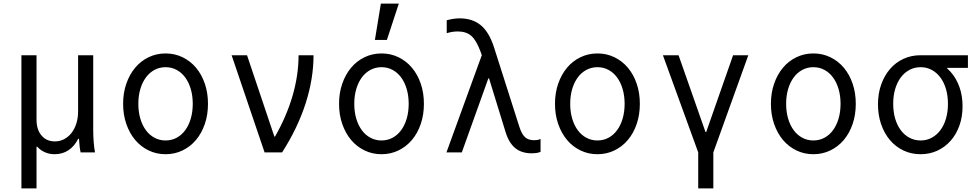

<svg xmlns="http://www.w3.org/2000/svg" viewBox="-20 -847 5440 1067"><path d="M99 200H183V-31.4H187Q205.2 -11.6 229.8 -0.8Q254.4 10 283.8 10Q327.4 10 360.7 -12.3Q394 -34.6 414.4 -75.6H419Q420.4 -52.6 422.4 -34.4Q424.4 -16.2 428 0H508Q503 -27.2 500.5 -59.4Q498 -91.6 498 -130V-540H414V-228Q414 -191.8 404.4 -161.3Q394.8 -130.8 377.7 -108.6Q360.6 -86.4 336.8 -73.8Q313 -61.2 285 -61.2Q238.6 -61.2 210.8 -93.9Q183 -126.6 183 -182V-540H99Z M900.1 10Q951.2 10 994.5 -11Q1037.8 -32 1069.2 -69.2Q1100.6 -106.4 1118.2 -157.8Q1135.8 -209.1 1135.8 -270Q1135.8 -330.9 1118.2 -382.2Q1100.6 -433.6 1069.2 -470.8Q1037.8 -508 994.5 -529Q951.1 -550 900.2 -550Q849.2 -550 805.8 -528.9Q762.3 -507.9 731.2 -470.7Q700 -433.6 682.1 -382.2Q664.2 -330.9 664.2 -270Q664.2 -209.1 682.1 -157.8Q700 -106.4 731.1 -69.3Q762.3 -32.1 805.7 -11.1Q849.1 10 900.1 10ZM899.8 -66.4Q867 -66.4 839 -81.3Q811 -96.1 791 -123.2Q771 -150.2 759.9 -187.6Q748.8 -225 748.8 -270Q748.8 -315 759.9 -352.4Q771 -389.8 791 -416.8Q811 -443.9 839 -458.7Q867 -473.6 899.8 -473.6Q933.6 -473.6 961.4 -458.7Q989.2 -443.8 1009.1 -416.8Q1029.1 -389.8 1040.1 -352.4Q1051.2 -315 1051.2 -270Q1051.2 -225 1040.1 -187.6Q1029.1 -150.2 1009.1 -123.2Q989.2 -96.2 961.4 -81.3Q933.6 -66.4 899.8 -66.4Z M1450.4 0H1547.6Q1634 -134.6 1678.2 -271.8Q1722.4 -409 1722.4 -540H1639.2Q1639.2 -429.6 1606 -315.2Q1572.8 -200.8 1508.6 -88.4H1504.6L1352.8 -540H1267.2Z M2100.1 10Q2151.2 10 2194.5 -11Q2237.8 -32 2269.2 -69.2Q2300.6 -106.4 2318.2 -157.8Q2335.8 -209.1 2335.8 -270Q2335.8 -330.9 2318.2 -382.2Q2300.6 -433.6 2269.2 -470.8Q2237.8 -508 2194.5 -529Q2151.1 -550 2100.2 -550Q2049.2 -550 2005.8 -528.9Q1962.3 -507.9 1931.2 -470.7Q1900 -433.6 1882.1 -382.2Q1864.2 -330.9 1864.2 -270Q1864.2 -209.1 1882.1 -157.8Q1900 -106.4 1931.1 -69.3Q1962.3 -32.1 2005.7 -11.1Q2049.1 10 2100.1 10ZM2099.8 -66.4Q2067 -66.4 2039 -81.3Q2011 -96.1 1991 -123.2Q1971 -150.2 1959.9 -187.6Q1948.8 -225 1948.8 -270Q1948.8 -315 1959.9 -352.4Q1971 -389.8 1991 -416.8Q2011 -443.9 2039 -458.7Q2067 -473.6 2099.8 -473.6Q2133.6 -473.6 2161.4 -458.7Q2189.2 -443.8 2209.1 -416.8Q2229.1 -389.8 2240.1 -352.4Q2251.2 -315 2251.2 -270Q2251.2 -225 2240.1 -187.6Q2229.1 -150.2 2209.1 -123.2Q2189.2 -96.2 2161.4 -81.3Q2133.6 -66.4 2099.8 -66.4ZM2196.4 -827H2096.6L2063.4 -625H2130Z M2461 0H2546.4L2693.8 -411.2H2697.8L2788.6 -116.4Q2807.2 -54 2842.7 -24.5Q2878.2 5 2935.4 5Q2948.2 5 2959.7 3.5Q2971.2 2 2984 -3V-74.8Q2976 -70.8 2967.1 -69.3Q2958.2 -67.8 2948.2 -67.8Q2916.2 -67.8 2897.8 -84.6Q2879.4 -101.4 2866.6 -141.2L2725 -585.2Q2697.8 -669.2 2651.6 -707.1Q2605.4 -745 2535.2 -745Q2518.2 -745 2500.8 -742.5Q2483.4 -740 2462.6 -734.4V-662.6Q2479 -667.6 2493.9 -669.9Q2508.8 -672.2 2524 -672.2Q2570.8 -672.2 2599 -647.7Q2627.2 -623.2 2649.6 -562.2L2670.6 -505.2L2668.4 -570.4Z M3300.1 10Q3351.2 10 3394.5 -11Q3437.8 -32 3469.2 -69.2Q3500.6 -106.4 3518.2 -157.8Q3535.8 -209.1 3535.8 -270Q3535.8 -330.9 3518.2 -382.2Q3500.6 -433.6 3469.2 -470.8Q3437.8 -508 3394.5 -529Q3351.1 -550 3300.2 -550Q3249.2 -550 3205.8 -528.9Q3162.3 -507.9 3131.2 -470.7Q3100 -433.6 3082.1 -382.2Q3064.2 -330.9 3064.2 -270Q3064.2 -209.1 3082.1 -157.8Q3100 -106.4 3131.1 -69.3Q3162.3 -32.1 3205.7 -11.1Q3249.1 10 3300.1 10ZM3299.8 -66.4Q3267 -66.4 3239 -81.3Q3211 -96.1 3191 -123.2Q3171 -150.2 3159.9 -187.6Q3148.8 -225 3148.8 -270Q3148.8 -315 3159.9 -352.4Q3171 -389.8 3191 -416.8Q3211 -443.9 3239 -458.7Q3267 -473.6 3299.8 -473.6Q3333.6 -473.6 3361.4 -458.7Q3389.2 -443.8 3409.1 -416.8Q3429.1 -389.8 3440.1 -352.4Q3451.2 -315 3451.2 -270Q3451.2 -225 3440.1 -187.6Q3429.1 -150.2 3409.1 -123.2Q3389.2 -96.2 3361.4 -81.3Q3333.6 -66.4 3299.8 -66.4Z M3860.2 200H3944.2V0L4138.6 -540H4054L3904.6 -113.6H3900.6L3751 -540H3664L3860.2 0Z M4500.1 10Q4551.2 10 4594.5 -11Q4637.8 -32 4669.2 -69.2Q4700.6 -106.4 4718.2 -157.8Q4735.8 -209.1 4735.8 -270Q4735.8 -330.9 4718.2 -382.2Q4700.6 -433.6 4669.2 -470.8Q4637.8 -508 4594.5 -529Q4551.1 -550 4500.2 -550Q4449.2 -550 4405.8 -528.9Q4362.3 -507.9 4331.2 -470.7Q4300 -433.6 4282.1 -382.2Q4264.2 -330.9 4264.2 -270Q4264.2 -209.1 4282.1 -157.8Q4300 -106.4 4331.1 -69.3Q4362.3 -32.1 4405.7 -11.1Q4449.1 10 4500.1 10ZM4499.8 -66.4Q4467 -66.4 4439 -81.3Q4411 -96.1 4391 -123.2Q4371 -150.2 4359.9 -187.6Q4348.8 -225 4348.8 -270Q4348.8 -315 4359.9 -352.4Q4371 -389.8 4391 -416.8Q4411 -443.9 4439 -458.7Q4467 -473.6 4499.8 -473.6Q4533.6 -473.6 4561.4 -458.7Q4589.2 -443.8 4609.1 -416.8Q4629.1 -389.8 4640.1 -352.4Q4651.2 -315 4651.2 -270Q4651.2 -225 4640.1 -187.6Q4629.1 -150.2 4609.1 -123.2Q4589.2 -96.2 4561.4 -81.3Q4533.6 -66.4 4499.8 -66.4Z M5096.2 -66.4Q5062.6 -66.4 5034.5 -81.3Q5006.4 -96.2 4986.1 -123.2Q4965.8 -150.2 4954.8 -187.6Q4943.8 -225 4943.8 -270Q4943.8 -315 4954.8 -352.4Q4965.8 -389.8 4986.1 -416.8Q5006.4 -443.8 5034.4 -458.7Q5062.4 -473.6 5096.2 -473.6Q5129.8 -473.6 5157.6 -458.7Q5185.4 -443.8 5205.7 -416.8Q5226 -389.8 5237 -352.4Q5248 -315 5248 -270Q5248 -225 5237 -187.6Q5226 -150.2 5205.7 -123.2Q5185.4 -96.2 5157.6 -81.3Q5129.8 -66.4 5096.2 -66.4ZM5095.9 10Q5146.5 10 5189.1 -9.7Q5231.6 -29.4 5263 -64.9Q5294.4 -100.4 5311.8 -149.3Q5329.2 -198.1 5329.2 -256.4Q5329.2 -314.4 5312 -363Q5294.8 -411.7 5263.4 -447Q5232 -482.4 5189.1 -502.2Q5146.2 -522 5095 -522L5243.4 -456V-470H5359V-540H5095Q5044.2 -540 5000.7 -519.9Q4957.2 -499.8 4926.1 -463.6Q4894.9 -427.5 4877.1 -377.4Q4859.2 -327.4 4859.2 -267.1Q4859.2 -206.7 4876.9 -156Q4894.6 -105.2 4925.9 -68.3Q4957.1 -31.4 5000.7 -10.7Q5044.2 10 5095.9 10Z"/></svg>

Font: CommitMonoV142 ExtLt
Style: Regular
Weight: 200
Monospace: yes
Designer: Eigil Nikolajsen
Foundry: Eigil Nikolajsen
Version: Version 1.142